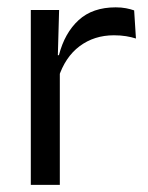

<svg xmlns="http://www.w3.org/2000/svg" viewBox="-20 -516 413 536"><path d="M143 -298.5 124.5 -361 144.5 -362Q160.5 -424 199.5 -459.8Q238.5 -495.5 303 -495.5Q319 -495.5 331.8 -493Q344.5 -490.5 354.5 -487L359.5 -408.5Q347 -412.5 331.8 -415Q316.5 -417.5 298 -417.5Q243 -417.5 202.2 -387Q161.5 -356.5 143 -298.5ZM66 0V-488H145L141 -344L147 -338V0Z"/></svg>

Font: Anek Odia Medium
Style: Regular
Weight: 400
Version: Version 1.003